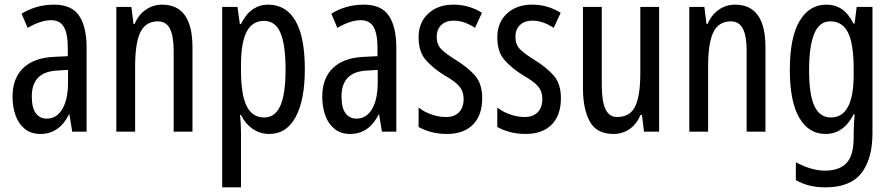

<svg xmlns="http://www.w3.org/2000/svg" viewBox="-20 -567 3842 827"><path d="M213 -547Q289 -547 321 -499Q353 -451 353 -362V0H291L279 -74H277Q235 10 154 10Q113 10 86 -12.5Q59 -35 46.5 -71.5Q34 -108 34 -150Q34 -230 80 -274Q126 -318 211 -322L272 -325V-360Q272 -422 255 -451Q238 -480 200 -480Q156 -480 99 -447L73 -508Q136 -547 213 -547ZM225 -263Q117 -257 117 -152Q117 -103 134 -79.5Q151 -56 182 -56Q224 -56 248.5 -97.5Q273 -139 273 -212V-266Z M678 -547Q809 -547 809 -364V0H728V-348Q728 -411 712 -443Q696 -475 660 -475Q608 -475 585 -429Q562 -383 562 -279V0H481V-537H546L555 -464H560Q577 -504 608.5 -525.5Q640 -547 678 -547Z M1135 -547Q1212 -547 1252.5 -477.5Q1293 -408 1293 -269Q1293 -136 1253.5 -63Q1214 10 1140 10Q1101 10 1069 -11.5Q1037 -33 1018 -72H1014Q1016 -51 1017 -33Q1018 -15 1018 0V240H937V-537H1003L1013 -464H1018Q1040 -508 1069.5 -527.5Q1099 -547 1135 -547ZM1117 -477Q1067 -477 1042.5 -430.5Q1018 -384 1018 -285V-265Q1018 -159 1042.5 -110Q1067 -61 1118 -61Q1165 -61 1187.5 -111.5Q1210 -162 1210 -268Q1210 -372 1188.5 -424.5Q1167 -477 1117 -477Z M1547 -547Q1623 -547 1655 -499Q1687 -451 1687 -362V0H1625L1613 -74H1611Q1569 10 1488 10Q1447 10 1420 -12.5Q1393 -35 1380.5 -71.5Q1368 -108 1368 -150Q1368 -230 1414 -274Q1460 -318 1545 -322L1606 -325V-360Q1606 -422 1589 -451Q1572 -480 1534 -480Q1490 -480 1433 -447L1407 -508Q1470 -547 1547 -547ZM1559 -263Q1451 -257 1451 -152Q1451 -103 1468 -79.5Q1485 -56 1516 -56Q1558 -56 1582.5 -97.5Q1607 -139 1607 -212V-266Z M2057 -144Q2057 -70 2017 -30Q1977 10 1905 10Q1868 10 1837 1.5Q1806 -7 1783 -20V-104Q1805 -86 1837 -74.5Q1869 -63 1902 -63Q1937 -63 1957 -83.5Q1977 -104 1977 -141Q1977 -173 1958.5 -195Q1940 -217 1895 -242Q1845 -273 1814 -308.5Q1783 -344 1783 -406Q1783 -470 1824.5 -508.5Q1866 -547 1933 -547Q2000 -547 2056 -512L2026 -447Q2005 -461 1982 -469.5Q1959 -478 1934 -478Q1900 -478 1880.5 -459Q1861 -440 1861 -408Q1861 -376 1880 -356Q1899 -336 1946 -307Q1996 -276 2026.5 -241Q2057 -206 2057 -144Z M2396 -144Q2396 -70 2356 -30Q2316 10 2244 10Q2207 10 2176 1.5Q2145 -7 2122 -20V-104Q2144 -86 2176 -74.5Q2208 -63 2241 -63Q2276 -63 2296 -83.5Q2316 -104 2316 -141Q2316 -173 2297.5 -195Q2279 -217 2234 -242Q2184 -273 2153 -308.5Q2122 -344 2122 -406Q2122 -470 2163.5 -508.5Q2205 -547 2272 -547Q2339 -547 2395 -512L2365 -447Q2344 -461 2321 -469.5Q2298 -478 2273 -478Q2239 -478 2219.5 -459Q2200 -440 2200 -408Q2200 -376 2219 -356Q2238 -336 2285 -307Q2335 -276 2365.5 -241Q2396 -206 2396 -144Z M2819 -537V0H2754L2745 -72H2739Q2722 -32 2691.5 -11Q2661 10 2623 10Q2550 10 2520.5 -43.5Q2491 -97 2491 -187V-537H2572V-202Q2572 -131 2588 -97Q2604 -63 2638 -63Q2694 -63 2716 -109Q2738 -155 2738 -251V-537Z M3146 -547Q3277 -547 3277 -364V0H3196V-348Q3196 -411 3180 -443Q3164 -475 3128 -475Q3076 -475 3053 -429Q3030 -383 3030 -279V0H2949V-537H3014L3023 -464H3028Q3045 -504 3076.5 -525.5Q3108 -547 3146 -547Z M3539 -547Q3577 -547 3605.5 -528Q3634 -509 3656 -466H3661L3670 -537H3738V6Q3738 118 3690 179Q3642 240 3535 240Q3498 240 3467.5 232.5Q3437 225 3408 209V132Q3476 168 3533 168Q3595 168 3626 135.5Q3657 103 3657 25V9Q3657 -8 3658 -29.5Q3659 -51 3661 -75H3657Q3614 10 3536 10Q3463 10 3422.5 -60Q3382 -130 3382 -266Q3382 -406 3424 -476.5Q3466 -547 3539 -547ZM3556 -475Q3509 -475 3487 -421.5Q3465 -368 3465 -265Q3465 -159 3488 -110Q3511 -61 3559 -61Q3657 -61 3657 -245V-270Q3657 -377 3633 -426Q3609 -475 3556 -475Z"/></svg>

Font: Noto Sans Khmer ExtraCondensed
Style: Regular
Weight: 400
Width: 2
Designer: Danh Hong and the Monotype Design Team
Foundry: Monotype Imaging Inc.
Version: Version 2.004; ttfautohint (v1.8.4.7-5d5b)